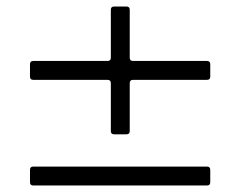

<svg xmlns="http://www.w3.org/2000/svg" viewBox="-20 -569 737 589"><path d="M330 -157Q320 -157 320 -167V-314Q320 -324 310 -324H82Q72 -324 72 -334V-372Q72 -382 82 -382H310Q320 -382 320 -392V-539Q320 -549 330 -549H368Q378 -549 378 -539V-392Q378 -382 388 -382H615Q625 -382 625 -372V-334Q625 -324 615 -324H388Q378 -324 378 -314V-167Q378 -157 368 -157ZM82 0Q72 0 72 -10V-48Q72 -58 82 -58H615Q625 -58 625 -48V-10Q625 0 615 0Z"/></svg>

Font: Open Sauce Two Light
Style: Regular
Weight: 300
Designer: Alfredo Marco Pradil
Foundry: Creative Sauce Fz LLC
Version: Version 1.477